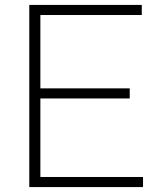

<svg xmlns="http://www.w3.org/2000/svg" viewBox="-20 -760 646 780"><path d="M99 0V-740H556V-699H144V-401H507V-360H144V-41H561V0Z"/></svg>

Font: Encode Sans Semi Expanded ExtraLight
Style: Regular
Weight: 200
Width: 6
Designer: Multiple Designers
Foundry: Impallari Type
Version: Version 3.000; ttfautohint (v1.8.3) -l 8 -r 50 -G 200 -x 14 